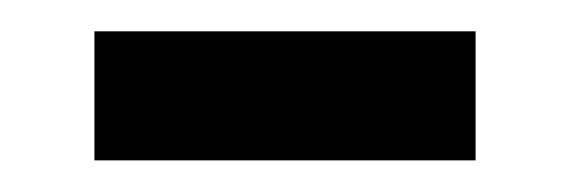

<svg xmlns="http://www.w3.org/2000/svg" viewBox="-20 -329 362 122"><path d="M40 -227.1V-309.1H282.2V-227.1Z"/></svg>

Font: Khmer
Style: Regular
Weight: 400
Foundry: Danh Hong
Version: Version 2.00 February 8, 2013